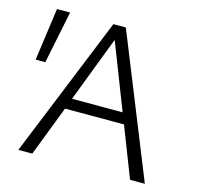

<svg xmlns="http://www.w3.org/2000/svg" viewBox="-98 -761 892 865"><g transform="rotate(15 348.0 -329.0)"><path d="M75 -413H30L64 -658H125ZM490 -234H215L125 0H60L327 -658H385L650 0H581ZM470 -285 351 -591 234 -285Z"/></g></svg>

Font: Ysabeau SC Semilight
Style: Regular
Weight: 300
Designer: Christian Thalmann (Catharsis Fonts)
Version: Version 0.003